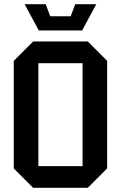

<svg xmlns="http://www.w3.org/2000/svg" viewBox="-20 -900 580 921"><path d="M46 -92V-608L139 -701H401L494 -608V-92L401 1H139ZM164 -597V-103H376V-597ZM341 -880H442L374 -754H166L98 -880H199L221 -822H319Z"/></svg>

Font: Tektur SemiCondensed Medium
Style: Regular
Weight: 500
Width: 4
Designer: Adam Jagosz
Foundry: Adam Jagosz
Version: Version 1.005;gftools[0.9.30]